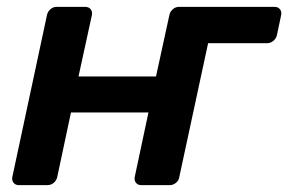

<svg xmlns="http://www.w3.org/2000/svg" viewBox="-20 -540 841 560"><path d="M781 -520Q791 -520 796.5 -513Q802 -506 800 -496L788 -439Q786 -428 777.5 -421Q769 -414 759 -414H587L503 -24Q502 -14 493.5 -7Q485 0 475 0H392Q382 0 376.5 -7Q371 -14 373 -24L413 -212H187L147 -24Q145 -14 137 -7Q129 0 118 0H35Q25 0 19.5 -7Q14 -14 16 -24L117 -496Q119 -506 127 -513Q135 -520 145 -520H228Q239 -520 244.5 -513Q250 -506 248 -496L209 -317H435L474 -496Q476 -506 484 -513Q492 -520 502 -520Z"/></svg>

Font: Rubik Light Medium
Style: Italic
Weight: 500
Italic angle: -12°
Version: Version 2.104